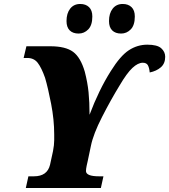

<svg xmlns="http://www.w3.org/2000/svg" viewBox="-20 -947 852 967"><path d="M123 -59H151Q218 -59 232 -117L247 -186Q253 -217 253 -241Q253 -265 253 -270Q253 -344 237.5 -424Q222 -504 207 -555Q189 -606 170 -630.5Q151 -655 118 -655H99L113 -714H233Q310 -714 348 -686Q386 -658 407 -586Q421 -532 426 -482.5Q431 -433 431 -369Q478 -494 538 -589Q586 -666 629 -694Q672 -722 722 -722Q772 -722 792 -704Q812 -686 812 -661Q812 -627 790 -608Q768 -589 734 -582Q732 -605 725 -618Q718 -631 699 -631Q675 -631 647 -605Q619 -579 582 -516Q538 -444 494 -358Q450 -272 438 -213L422 -137Q420 -129 416.5 -112.5Q413 -96 413 -85Q414 -59 479 -59H501L488 0H110ZM315 -841Q315 -880 333.5 -903.5Q352 -927 384 -927Q412 -927 428.5 -911Q445 -895 445 -864Q445 -820 424.5 -799Q404 -778 376 -778Q347 -778 331 -794Q315 -810 315 -841ZM529 -841Q529 -880 547.5 -903.5Q566 -927 598 -927Q626 -927 642.5 -911Q659 -895 659 -864Q659 -820 638.5 -799Q618 -778 590 -778Q561 -778 545 -794Q529 -810 529 -841Z"/></svg>

Font: Noto Serif NarrowBlack
Style: Italic
Weight: 900
Width: 4
Italic angle: -12°
Designer: Monotype Design Team
Foundry: Monotype Imaging Inc.
Version: Version 1.001